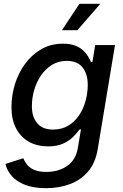

<svg xmlns="http://www.w3.org/2000/svg" viewBox="-20 -779 652 1014"><path d="M223.1 214.8Q158.2 214.8 113.3 197.5Q68.4 180.2 42.5 150.9Q16.6 121.6 8.8 86.9L103 56.6Q109.4 73.2 122.3 89.8Q135.3 106.4 159.7 117.7Q184.1 128.9 225.1 128.9Q289.6 128.9 335.2 96.9Q380.9 64.9 391.1 2L407.7 -96.2L399.4 -94.7Q385.3 -74.7 364 -54.2Q342.8 -33.7 311.3 -19.8Q279.8 -5.9 234.4 -5.9Q176.8 -5.9 133.3 -30Q89.8 -54.2 65.2 -100.6Q40.5 -147 40.5 -212.9Q40.5 -275.4 59.1 -335Q77.6 -394.5 113 -442.6Q148.4 -490.7 198.7 -519.5Q249 -548.3 312.5 -548.3Q349.6 -548.3 375.2 -538.8Q400.9 -529.3 417.7 -513.9Q434.6 -498.5 444.6 -481.9Q454.6 -465.3 460.4 -451.2L468.3 -452.6L482.9 -541H587.4L496.1 8.8Q483.9 81.5 445.1 127Q406.2 172.4 348.6 193.6Q291 214.8 223.1 214.8ZM260.3 -94.7Q306.6 -94.7 341.1 -115.7Q375.5 -136.7 398.2 -170.9Q420.9 -205.1 432.1 -246.8Q443.4 -288.6 443.4 -330.6Q443.4 -388.7 415.8 -423.1Q388.2 -457.5 333 -457.5Q289.1 -457.5 254.6 -436.5Q220.2 -415.5 196.5 -380.6Q172.9 -345.7 160.6 -303.5Q148.4 -261.2 148.4 -218.3Q148.4 -161.1 176.8 -127.9Q205.1 -94.7 260.3 -94.7ZM307.1 -619.6 399.4 -758.8H509.8L388.7 -619.6Z"/></svg>

Font: Inter 17pt Medium
Style: Italic
Weight: 500
Italic angle: -9.3988°
Version: Version 4.001;git-66647c0bb